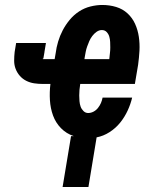

<svg xmlns="http://www.w3.org/2000/svg" viewBox="-20 -548 640 773"><path d="M232 205 266 0H277Q247 -10 225.5 -32Q204 -54 193.5 -83Q183 -112 181 -144.5Q179 -177 183 -210H153Q135 -210 118 -212.5Q101 -215 86 -222.5Q71 -230 60 -242.5Q49 -255 43 -270.5Q37 -286 37 -303.5Q37 -321 39 -339L45 -375H165L159 -339Q159 -339 159 -339Q159 -339 159 -339V-338Q158 -332 157 -326.5Q156 -321 155 -315Q155 -315 155 -314.5Q155 -314 155 -313Q154 -312 153 -312Q152 -312 152 -311Q152 -311 152 -310.5Q152 -310 153 -310H200L204 -333Q207 -357 214 -380.5Q221 -404 232.5 -426Q244 -448 260.5 -468Q277 -488 298.5 -502Q320 -516 344.5 -522Q369 -528 392 -528Q421 -528 447.5 -520Q474 -512 493.5 -494Q513 -476 524 -451.5Q535 -427 539 -399.5Q543 -372 541.5 -344Q540 -316 536 -287L523 -210H303Q301 -198 300 -186.5Q299 -175 299 -163.5Q299 -152 300 -140.5Q301 -129 304.5 -119Q308 -109 316 -101Q324 -93 335 -93Q346 -93 356.5 -98.5Q367 -104 374.5 -113.5Q382 -123 386.5 -133.5Q391 -144 393 -155H512Q506 -129 494 -103Q482 -77 464 -54.5Q446 -32 421 -16Q396 0 369 5L336 205ZM420 -310Q421 -322 422.5 -333.5Q424 -345 424 -356.5Q424 -368 423.5 -379Q423 -390 420 -400.5Q417 -411 409.5 -419Q402 -427 390 -427Q379 -427 369 -420Q359 -413 351.5 -403Q344 -393 339.5 -382.5Q335 -372 331 -361Q327 -350 325 -339Q323 -328 321 -317L320 -310Z"/></svg>

Font: Iosevka SS04 Extended Oblique
Style: Bold
Weight: 700
Width: 7
Italic angle: -9°
Monospace: yes
Designer: Belleve Invis
Foundry: Belleve Invis
Version: Version 19.0.0; ttfautohint (v1.8.4)